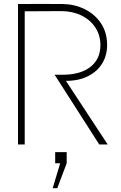

<svg xmlns="http://www.w3.org/2000/svg" viewBox="-20 -754 633 1002"><path d="M74 0V-733Q192 -734 309 -733Q369 -732 421.5 -706.5Q474 -681 506.5 -633Q539 -585 539 -519Q539 -466 514 -424Q489 -382 440.5 -357Q392 -332 324 -332L542 0H498L265 -364Q290 -364 315 -364Q404 -366 454 -406.5Q504 -447 504 -519Q504 -570 477.5 -610.5Q451 -651 404.5 -673.5Q358 -696 300 -696Q168 -696 109 -695V0ZM328 40V98L279 228H255L294 98H268V40Z"/></svg>

Font: Kreadon
Style: Regular
Weight: 400
Designer: kohakuno
Foundry: StudioGnu
Version: Version 1.000;Glyphs 3.1.2 (3151)